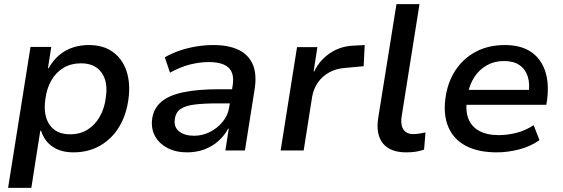

<svg xmlns="http://www.w3.org/2000/svg" viewBox="-20 -725 2714 925"><path d="M19 180 127 -499H227L211 -396H214Q237 -436 266.5 -460.5Q296 -485 332 -496.5Q368 -508 408 -508Q478 -508 524 -474.5Q570 -441 589.5 -382.5Q609 -324 599 -249Q589 -172 554.5 -114.5Q520 -57 463.5 -24Q407 9 334 9Q273 9 233 -18.5Q193 -46 178 -95H174L131 180ZM318 -78Q366 -78 402 -100.5Q438 -123 461 -163.5Q484 -204 490 -257Q501 -331 469 -375.5Q437 -420 370 -420Q323 -420 286.5 -398.5Q250 -377 227 -337Q204 -297 198 -243Q188 -168 219.5 -123Q251 -78 318 -78Z M881 9Q827 9 787 -12Q747 -33 727 -69Q707 -105 713 -152Q720 -203 757 -234.5Q794 -266 863 -280.5Q932 -295 1033 -295H1114L1104 -227H1032Q964 -227 918.5 -221.5Q873 -216 849.5 -199.5Q826 -183 822 -150Q817 -112 843.5 -91.5Q870 -71 915 -71Q955 -71 991 -89Q1027 -107 1052.5 -138Q1078 -169 1084 -207L1101 -314Q1110 -372 1081 -399Q1052 -426 986 -426Q943 -426 896.5 -414.5Q850 -403 799 -375L774 -449Q809 -469 848 -482Q887 -495 927.5 -501.5Q968 -508 1009 -508Q1081 -508 1129 -485Q1177 -462 1197.5 -415.5Q1218 -369 1207 -297L1160 0H1066L1082 -105H1079Q1061 -71 1031.5 -45Q1002 -19 964 -5Q926 9 881 9Z M1332 0 1411 -498H1509L1491 -381H1494Q1519 -434 1568.5 -468Q1618 -502 1681 -505L1737 -508L1732 -406L1645 -398Q1599 -395 1565.5 -376Q1532 -357 1511.5 -327.5Q1491 -298 1484 -260L1443 0Z M1937 9Q1860 9 1825 -34Q1790 -77 1802 -156L1890 -705H2001L1915 -164Q1911 -138 1916 -118.5Q1921 -99 1935 -89Q1949 -79 1971 -79Q1986 -79 2000.5 -81.5Q2015 -84 2030 -87L2023 -4Q2002 3 1982 6Q1962 9 1937 9Z M2374 9Q2283 9 2224 -22.5Q2165 -54 2140 -113Q2115 -172 2126 -252Q2136 -327 2173 -384.5Q2210 -442 2271 -475Q2332 -508 2412 -508Q2489 -508 2537.5 -475.5Q2586 -443 2606 -384Q2626 -325 2616 -246L2612 -220H2206L2217 -292H2547L2526 -270Q2534 -321 2522.5 -356.5Q2511 -392 2482.5 -411.5Q2454 -431 2408 -431Q2362 -431 2325.5 -410.5Q2289 -390 2265.5 -354Q2242 -318 2234 -272L2231 -251Q2221 -194 2236 -154.5Q2251 -115 2288.5 -94.5Q2326 -74 2383 -74Q2424 -74 2468 -85Q2512 -96 2551 -122L2579 -50Q2536 -19 2480.5 -5Q2425 9 2374 9Z"/></svg>

Font: Nunito Sans 7pt SemiBold
Style: Italic
Weight: 600
Italic angle: -9°
Designer: Vernon Adams
Foundry: Vernon Adams
Version: Version 3.101;gftools[0.9.27]